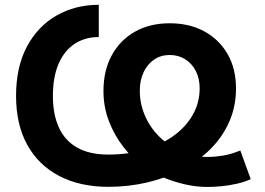

<svg xmlns="http://www.w3.org/2000/svg" viewBox="-20 -757 1086 788"><path d="M831.2 10.3Q786.9 10.3 741.1 0.1Q695.4 -10.1 651.9 -28.1Q608.3 -46.1 570 -69.4Q524.2 -105.4 486.6 -153.8Q448.9 -202.2 426.8 -260.4Q404.6 -318.6 404.6 -383.4Q404.6 -467.6 438.7 -530Q472.7 -592.5 533.9 -627Q595.1 -661.5 676.3 -661.5Q757.9 -661.5 819 -628Q880.2 -594.5 914.4 -534.5Q948.6 -474.6 948.6 -394.4Q948.6 -320.2 920.9 -257.4Q893.3 -194.6 843.7 -145.2Q794.1 -95.8 728.2 -61.2Q662.3 -26.6 585 -8.4Q507.8 9.8 425.1 9.8Q309.1 9.8 223.8 -34.4Q138.6 -78.6 92.2 -162Q45.9 -245.4 45.9 -363.3Q45.9 -482.2 90.5 -565.8Q135.1 -649.4 212.1 -693.3Q289 -737.3 385.4 -737.3V-605Q329 -605 286.7 -577.3Q244.3 -549.6 220.7 -495.7Q197.1 -441.7 197.1 -363.3Q197.1 -287.1 221.9 -233.2Q246.6 -179.3 297.3 -150.9Q347.9 -122.6 425.1 -122.6Q505.5 -122.6 573.6 -142.8Q641.8 -163 692.5 -199.7Q743.2 -236.3 771.3 -286Q799.4 -335.6 799.4 -394.4Q799.4 -435 783.5 -465.8Q767.6 -496.6 739.9 -514Q712.2 -531.3 676.3 -531.3Q640.3 -531.3 612.7 -512.6Q585.2 -493.9 569.5 -461Q553.8 -428.1 553.8 -384.5Q553.8 -331.8 574.5 -283.3Q595.1 -234.9 632.6 -197.4Q670.1 -159.9 720.3 -139.6Q743.8 -122.4 771.2 -117.7Q798.5 -112.9 832.4 -112.9Q861 -112.9 894.5 -118.3Q928.1 -123.7 966.3 -139.4L1009 -21.8Q983.8 -10.1 952.4 -3Q921.1 4.1 889.5 7.2Q857.9 10.3 831.2 10.3Z"/></svg>

Font: Adwaita Sans
Style: Regular
Weight: 400
Designer: Rasmus Andersson
Foundry: rsms
Version: Version 4.001;git-9221beed3